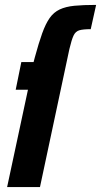

<svg xmlns="http://www.w3.org/2000/svg" viewBox="-20 -763 412 783"><path d="M9 0 94 -397H44L67 -510H117L122 -529Q138 -588 152 -627Q166 -666 182.5 -689.5Q199 -713 223.5 -724.5Q248 -736 283.5 -739.5Q319 -743 372 -743L350 -644Q319 -644 303.5 -639.5Q288 -635 280 -618Q272 -601 263 -563L143 0Z"/></svg>

Font: Saira Condensed ExtraBold
Style: Italic
Weight: 800
Width: 3
Italic angle: -12°
Designer: Hector Gatti with collaboration of the Omnibus-Type team
Foundry: Omnibus-Type
Version: Version 1.101